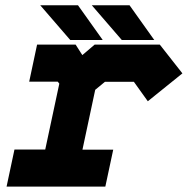

<svg xmlns="http://www.w3.org/2000/svg" viewBox="-20 -708 714 730"><path d="M5 1.5 35 -139.5H152L205.5 -390L199.5 -397.5H91L121 -538.5H267.5L293 -498.5L340 -538.5H587.5L673.5 -429L542 -323L489 -397H379L342 -366.5L293.5 -139H410.5L380.5 1.5ZM566.5 -556H443L329 -688H472.5ZM370.5 -556H247L133 -688H276.5Z"/></svg>

Font: Tourney Expanded Black
Style: Italic
Weight: 900
Width: 7
Italic angle: -12°
Designer: Tyler Finck
Foundry: Etcetera Type Co
Version: Version 1.010; ttfautohint (v1.8.3)